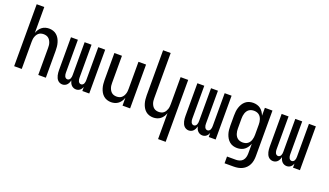

<svg xmlns="http://www.w3.org/2000/svg" viewBox="-83 -1331 3665 2141"><g transform="rotate(20 1750.0 -260.0)"><path d="M62 0V-735H152V-427Q159 -448 171.5 -467.5Q184 -487 202 -501Q220 -515 242 -521.5Q264 -528 287 -528Q311 -528 334.5 -520.5Q358 -513 376.5 -497Q395 -481 407 -460Q419 -439 426 -415.5Q433 -392 435.5 -368Q438 -344 438 -320V0H348V-320Q348 -335 346.5 -350.5Q345 -366 340 -380.5Q335 -395 327 -408Q319 -421 307 -430.5Q295 -440 280 -444Q265 -448 250 -448Q235 -448 220 -444Q205 -440 193 -430.5Q181 -421 173 -408Q165 -395 160 -380.5Q155 -366 153.5 -350.5Q152 -335 152 -320V0Z M635 8Q620 8 605.5 2Q591 -4 580.5 -15Q570 -26 563.5 -40Q557 -54 553.5 -69Q550 -84 548.5 -99.5Q547 -115 547 -130V-520H629V-130Q629 -119 630.5 -108.5Q632 -98 636.5 -88Q641 -78 649.5 -71.5Q658 -65 669 -65Q680 -65 688.5 -71.5Q697 -78 701.5 -88Q706 -98 707.5 -108.5Q709 -119 709 -130V-520H791V-130Q791 -119 792.5 -108.5Q794 -98 798.5 -88Q803 -78 811.5 -71.5Q820 -65 831 -65Q842 -65 850.5 -71.5Q859 -78 863.5 -88Q868 -98 869.5 -108.5Q871 -119 871 -130V-520H953V0H871V-48Q867 -37 860 -26.5Q853 -16 843.5 -8Q834 0 822 4Q810 8 797 8Q782 8 767.5 2Q753 -4 742.5 -15Q732 -26 725.5 -40Q719 -54 715 -69Q712 -54 705.5 -40Q699 -26 689 -15Q679 -4 664.5 2Q650 8 635 8Z M1213 8Q1189 8 1165.5 0.5Q1142 -7 1123.5 -23Q1105 -39 1093 -60Q1081 -81 1074 -104.5Q1067 -128 1064.5 -152Q1062 -176 1062 -200V-520H1152V-200Q1152 -185 1153.5 -169.5Q1155 -154 1160 -139.5Q1165 -125 1173 -112Q1181 -99 1193 -89.5Q1205 -80 1220 -76Q1235 -72 1250 -72Q1265 -72 1280 -76Q1295 -80 1307 -89.5Q1319 -99 1327 -112Q1335 -125 1340 -139.5Q1345 -154 1346.5 -169.5Q1348 -185 1348 -200V-520H1438V0H1348V-93Q1341 -72 1328.5 -52.5Q1316 -33 1298 -19Q1280 -5 1258 1.5Q1236 8 1213 8Z M1848 215V-93Q1841 -72 1828.5 -52.5Q1816 -33 1798 -19Q1780 -5 1758 1.5Q1736 8 1713 8Q1689 8 1665.5 0.5Q1642 -7 1623.5 -23Q1605 -39 1593 -60Q1581 -81 1574 -104.5Q1567 -128 1564.5 -152Q1562 -176 1562 -200V-735H1652V-200Q1652 -185 1653.5 -169.5Q1655 -154 1660 -139.5Q1665 -125 1673 -112Q1681 -99 1693 -89.5Q1705 -80 1720 -76Q1735 -72 1750 -72Q1765 -72 1780 -76Q1795 -80 1807 -89.5Q1819 -99 1827 -112Q1835 -125 1840 -139.5Q1845 -154 1846.5 -169.5Q1848 -185 1848 -200V-520H1938V215Z M2135 8Q2120 8 2105.5 2Q2091 -4 2080.5 -15Q2070 -26 2063.5 -40Q2057 -54 2053.5 -69Q2050 -84 2048.5 -99.5Q2047 -115 2047 -130V-520H2129V-130Q2129 -119 2130.5 -108.5Q2132 -98 2136.5 -88Q2141 -78 2149.5 -71.5Q2158 -65 2169 -65Q2180 -65 2188.5 -71.5Q2197 -78 2201.5 -88Q2206 -98 2207.5 -108.5Q2209 -119 2209 -130V-520H2291V-130Q2291 -119 2292.5 -108.5Q2294 -98 2298.5 -88Q2303 -78 2311.5 -71.5Q2320 -65 2331 -65Q2342 -65 2350.5 -71.5Q2359 -78 2363.5 -88Q2368 -98 2369.5 -108.5Q2371 -119 2371 -130V-520H2453V0H2371V-48Q2367 -37 2360 -26.5Q2353 -16 2343.5 -8Q2334 0 2322 4Q2310 8 2297 8Q2282 8 2267.5 2Q2253 -4 2242.5 -15Q2232 -26 2225.5 -40Q2219 -54 2215 -69Q2212 -54 2205.5 -40Q2199 -26 2189 -15Q2179 -4 2164.5 2Q2150 8 2135 8Z M2637 215V135H2744Q2766 135 2787.5 127.5Q2809 120 2823 103.5Q2837 87 2842.5 65Q2848 43 2848 21V-94Q2840 -72 2827 -52.5Q2814 -33 2796 -19Q2778 -5 2755 1.5Q2732 8 2709 8Q2684 8 2660.5 1Q2637 -6 2618 -22Q2599 -38 2586.5 -59Q2574 -80 2566.5 -103.5Q2559 -127 2556.5 -151.5Q2554 -176 2554 -200V-320Q2554 -344 2556.5 -368.5Q2559 -393 2566.5 -416.5Q2574 -440 2586.5 -461Q2599 -482 2618 -498Q2637 -514 2660.5 -521Q2684 -528 2709 -528Q2732 -528 2755 -521.5Q2778 -515 2796 -501Q2814 -487 2827 -467.5Q2840 -448 2848 -426V-520H2938V21Q2938 47 2933.5 73Q2929 99 2917.5 122.5Q2906 146 2887.5 164.5Q2869 183 2845.5 194.5Q2822 206 2796 210.5Q2770 215 2744 215ZM2746 -72Q2761 -72 2776.5 -76Q2792 -80 2804.5 -89Q2817 -98 2825.5 -111Q2834 -124 2839 -139Q2844 -154 2846 -169.5Q2848 -185 2848 -200V-320Q2848 -335 2846 -350.5Q2844 -366 2839 -381Q2834 -396 2825.5 -409Q2817 -422 2804.5 -431Q2792 -440 2776.5 -444Q2761 -448 2746 -448Q2731 -448 2715.5 -444Q2700 -440 2687.5 -431Q2675 -422 2666.5 -409Q2658 -396 2653 -381Q2648 -366 2646 -350.5Q2644 -335 2644 -320V-200Q2644 -185 2646 -169.5Q2648 -154 2653 -139Q2658 -124 2666.5 -111Q2675 -98 2687.5 -89Q2700 -80 2715.5 -76Q2731 -72 2746 -72Z M3135 8Q3120 8 3105.5 2Q3091 -4 3080.5 -15Q3070 -26 3063.5 -40Q3057 -54 3053.5 -69Q3050 -84 3048.5 -99.5Q3047 -115 3047 -130V-520H3129V-130Q3129 -119 3130.5 -108.5Q3132 -98 3136.5 -88Q3141 -78 3149.5 -71.5Q3158 -65 3169 -65Q3180 -65 3188.5 -71.5Q3197 -78 3201.5 -88Q3206 -98 3207.5 -108.5Q3209 -119 3209 -130V-520H3291V-130Q3291 -119 3292.5 -108.5Q3294 -98 3298.5 -88Q3303 -78 3311.5 -71.5Q3320 -65 3331 -65Q3342 -65 3350.5 -71.5Q3359 -78 3363.5 -88Q3368 -98 3369.5 -108.5Q3371 -119 3371 -130V-520H3453V0H3371V-48Q3367 -37 3360 -26.5Q3353 -16 3343.5 -8Q3334 0 3322 4Q3310 8 3297 8Q3282 8 3267.5 2Q3253 -4 3242.5 -15Q3232 -26 3225.5 -40Q3219 -54 3215 -69Q3212 -54 3205.5 -40Q3199 -26 3189 -15Q3179 -4 3164.5 2Q3150 8 3135 8Z"/></g></svg>

Font: Iosevka Term Curly Medium
Style: Regular
Weight: 500
Designer: Belleve Invis
Foundry: Belleve Invis
Version: Version 32.3.0